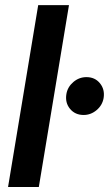

<svg xmlns="http://www.w3.org/2000/svg" viewBox="-20 -748 436 768"><path d="M255.9 -727.5 135.3 0H12.2L132.8 -727.5ZM314.5 -288.1Q280.3 -288.1 260 -312.7Q239.7 -337.4 245.6 -372.1Q250.5 -400.4 273.4 -419.9Q296.4 -439.5 325.7 -439.5Q359.9 -439.5 379.9 -414.8Q399.9 -390.1 394.5 -356Q389.6 -327.1 366.5 -307.6Q343.3 -288.1 314.5 -288.1Z"/></svg>

Font: Inter Display SemiBold
Style: Italic
Weight: 600
Italic angle: -9.39999°
Designer: Rasmus Andersson
Foundry: rsms
Version: Version 4.000;git-a52131595